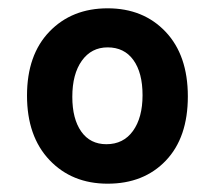

<svg xmlns="http://www.w3.org/2000/svg" viewBox="-20 -551 518 462"><path d="M239 -109Q153 -109 99 -166Q45 -223 45 -321Q45 -419 99 -475Q153 -531 239 -531Q325 -531 378.5 -474.5Q432 -418 432 -319Q432 -220 379 -164.5Q326 -109 239 -109ZM236 -204Q277 -204 300 -236Q323 -268 323 -322Q323 -376 301 -406.5Q279 -437 239 -437Q200 -437 177 -405Q154 -373 154 -318Q154 -265 175.5 -234.5Q197 -204 236 -204Z"/></svg>

Font: Noto Sans Condensed SemiBold
Style: Regular
Weight: 600
Width: 3
Designer: Monotype Design Team
Foundry: Monotype Imaging Inc.
Version: Version 2.013; ttfautohint (v1.8.4.7-5d5b)